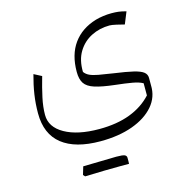

<svg xmlns="http://www.w3.org/2000/svg" viewBox="-114 -490 988 1013"><g transform="rotate(-15 379.5 16.5)"><path d="M418.5 410.6Q348.1 410.6 227.1 414.6Q220.7 408.2 217.8 404.8Q226.6 374.5 231 360.8Q377.4 356.9 412.6 356.9Q447.8 356.9 458 361.8Q468.3 366.7 468.3 377.4V396.5Q468.3 404.3 467.8 410.6ZM636.7 -305.2Q618.7 -310.1 593.8 -315.7Q568.8 -321.3 557.1 -321.3Q502.9 -321.3 457.3 -298.3Q411.6 -275.4 384.3 -230.7Q356.9 -186 358.4 -120.6Q368.7 -106.4 385.7 -98.4Q402.8 -90.3 433.1 -84.7Q463.4 -79.1 513.2 -71.8Q580.1 -62.5 617.9 -53.5Q655.8 -44.4 671.4 -32Q687 -19.5 687 0V40Q689.5 104.5 647.5 153.3Q605.5 202.1 529.8 229.5Q454.1 256.8 354 256.8Q217.3 256.8 145 199.7Q72.8 142.6 72.8 29.3Q72.8 -22.5 80.3 -72.5Q87.9 -122.6 103 -177.2L145 -155.3Q127.9 -96.2 117.2 -46.4Q106.4 3.4 106.4 46.9Q106.4 113.8 176.5 153.3Q246.6 192.9 364.3 192.9Q461.4 192.9 533.2 165.5Q605 138.2 652.3 86.4V20Q631.8 8.3 596.2 2Q560.5 -4.4 502.9 -10.7Q434.1 -18.6 395.8 -30.8Q357.4 -43 342 -65.9Q326.7 -88.9 326.7 -128.9Q326.7 -223.1 370.6 -283.9Q414.6 -344.7 496.1 -369.1Q514.6 -374.5 537.8 -377.7Q561 -380.9 583 -380.9Q604.5 -380.9 621.1 -378.9Q637.7 -377 663.1 -370.1Z"/></g></svg>

Font: Pinar-FD Light
Style: Regular
Weight: 300
Designer: Amin Abedi
Version: Version 2.000